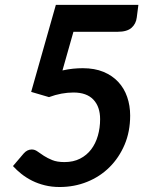

<svg xmlns="http://www.w3.org/2000/svg" viewBox="-20 -742 620 770"><path d="M535 -722.5 528.5 -672Q525.5 -646.5 507.5 -630.5Q489.5 -614.5 451.5 -614.5H274.5L230.5 -459.5Q253 -464.5 273 -466.5Q293 -468.5 312 -468.5Q359.5 -468.5 395 -453.8Q430.5 -439 454.2 -413.5Q478 -388 490 -353.2Q502 -318.5 502 -278.5Q502 -214.5 479.8 -162Q457.5 -109.5 419.2 -71.5Q381 -33.5 329.5 -12.8Q278 8 219 8Q187.5 8 160 1.2Q132.5 -5.5 109 -17.2Q85.5 -29 66.2 -44.2Q47 -59.5 32 -76L75 -126.5Q89 -142.5 107.5 -142.5Q119.5 -142.5 130.5 -134.5Q141.5 -126.5 155.8 -117.2Q170 -108 189.5 -100Q209 -92 238.5 -92Q274.5 -92 301.2 -105.8Q328 -119.5 345.8 -143Q363.5 -166.5 372.5 -197.8Q381.5 -229 381.5 -264Q381.5 -314 354.5 -342.5Q327.5 -371 274.5 -371Q251 -371 226.5 -366.5Q202 -362 176.5 -352.5L105 -373.5L204 -722.5Z"/></svg>

Font: Lato 2
Style: Bold Italic
Weight: 700
Italic angle: -7°
Designer: Lukasz Dziedzic with Adam Twardoch and Botio Nikoltchev
Foundry: tyPoland Lukasz Dziedzic
Version: Version 2.015; 2015-08-06; http://www.latofonts.com/